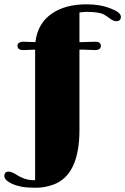

<svg xmlns="http://www.w3.org/2000/svg" viewBox="-81 -720 589 905"><path d="M-39.6 88.9Q-28.3 88.9 -5.4 102.1Q35.2 129.4 78.6 129.4Q82.5 129.4 84.5 128.9V-485.8H76.2L29.3 -483.9Q1.5 -483.9 1.5 -504.4Q1.5 -513.7 9.3 -518.6Q17.1 -523.4 27.3 -523.4L85.9 -521.5Q96.2 -610.4 164.6 -656.7Q227.5 -699.7 328.1 -699.7Q391.6 -699.7 441.4 -679.7Q488.8 -661.6 488.8 -640.9Q488.8 -620.1 466.3 -620.1Q454.1 -620.1 437.7 -632.3Q421.4 -644.5 409.2 -651.4Q385.3 -664.1 325.7 -664.1Q317.4 -664.1 309.6 -663.1L293.5 -661.1V-521.5H307.6L367.7 -523.4Q394.5 -523.4 394.5 -503.7Q394.5 -483.9 365.7 -483.9L318.8 -485.8H293.5V-108.9Q293.5 106 169.9 150.4Q129.4 165 87.9 165Q46.4 165 21.2 160.2Q-3.9 155.3 -22 147.5Q-60.5 129.9 -60.5 109.4Q-60.5 88.9 -39.6 88.9Z"/></svg>

Font: Limelight
Style: Regular
Weight: 400
Designer: Nicole Fally
Foundry: Nicole Fally
Version: Version 1.002